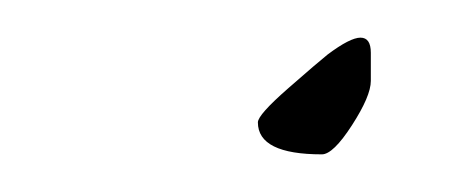

<svg xmlns="http://www.w3.org/2000/svg" viewBox="-20 -227 247 102"><path d="M177 -199V-184Q177 -176 167 -160.5Q157 -145 151 -145Q117 -145 117 -162Q117 -166 133 -180Q149 -194 154 -198Q166 -207 171.5 -207Q177 -207 177 -199Z"/></svg>

Font: Allura
Style: Regular
Weight: 400
Designer: Robert E. Leuschke
Foundry: Robert E. Leuschke
Version: Version 1.004